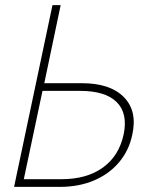

<svg xmlns="http://www.w3.org/2000/svg" viewBox="-20 -730 640 750"><path d="M35 0 185 -710H217L153 -405H300Q410 -405 463.5 -351Q517 -297 497 -205Q484 -142 445 -96Q406 -50 347 -25Q288 0 214 0ZM73 -30H220Q319 -30 382 -75.5Q445 -121 463 -205Q480 -287 436 -331Q392 -375 293 -375H146Z"/></svg>

Font: Geist Mono Thin
Style: Italic
Weight: 100
Italic angle: -12°
Monospace: yes
Designer: Basement.studio, Andrés Briganti, Mateo Zaragoza
Foundry: Basement.studio, Vercel, Andrés Briganti, Guido Ferreyra, Mateo Zaragoza
Version: Version 1.500; ttfautohint (v1.8.4.7-5d5b)